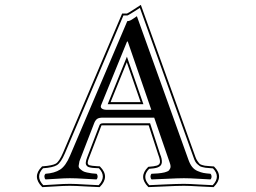

<svg xmlns="http://www.w3.org/2000/svg" viewBox="-20 -724 1040 780"><path d="M416 -277.8H594.7L499 -555.2H496.1L390.6 -296.4Q387.2 -288.1 393.8 -283Q400.4 -277.8 416 -277.8ZM302.7 -68.8Q300.3 -58.1 299.6 -50.8Q298.8 -43.5 305.2 -37.8Q311.5 -32.2 317.1 -28.8Q322.8 -25.4 333.5 -23.2Q344.2 -21 352.5 -19.8Q360.8 -18.6 372.1 -18.1Q376.5 -13.7 376.5 -6.6Q376.5 0.5 372.1 4.9Q357.9 4.4 322.3 2.2Q286.6 0 263.7 0Q242.2 0 211.2 2.2Q180.2 4.4 165 4.9Q160.6 0.5 160.4 -6.6Q160.2 -13.7 165 -18.1Q201.7 -20.5 224.4 -35.2Q247.1 -49.8 264.6 -91.8L497.1 -638.2Q502.9 -638.2 508.5 -640.6Q514.2 -643.1 523.2 -649.4Q532.2 -655.8 536.1 -658.2L745.1 -76.2Q751.5 -57.6 760.5 -46.1Q769.5 -34.7 783 -29.1Q796.4 -23.4 806.4 -21.5Q816.4 -19.5 835 -18.1Q839.4 -13.7 839.4 -6.6Q839.4 0.5 835 4.9Q820.8 4.4 785.4 2.2Q750 0 727.1 0Q704.6 0 656.2 2.4Q607.9 4.9 595.7 4.9Q591.3 0.5 591.3 -6.6Q591.3 -13.7 595.7 -18.1Q599.1 -18.1 605.5 -18.6Q616.2 -19 621.6 -19.5Q627 -20 635.7 -21.2Q644.5 -22.5 648.7 -23.7Q652.8 -24.9 658.7 -27.1Q664.6 -29.3 666.7 -32.2Q668.9 -35.2 671.1 -39.3Q673.3 -43.5 672.9 -49.3Q672.4 -55.2 669.9 -62L606.4 -246.1H397.9Q381.3 -246.1 374.3 -240.7Q367.2 -235.4 362.8 -224.1ZM429.2 -309.1H551.3L495.1 -471.2ZM562.5 -300.8H417.5L495.6 -493.7ZM341.8 -83Q336.9 -70.8 336.4 -64Q335.9 -55.2 343.3 -52.7Q350.6 -50.3 374.5 -48.8Q380.9 -48.3 384.3 -48.3H385.7L386.7 -46.9Q427.2 -6.3 385.7 35.2L384.3 36.1H382.8Q362.3 35.6 323.7 33.2Q285.2 30.8 263.7 30.8Q239.7 30.8 205.1 33.2Q170.4 35.6 154.8 36.1H152.3L150.9 35.2Q109.4 -6.3 149.9 -46.9L150.9 -48.3H153.3Q192.9 -51.3 206.8 -59.3Q220.7 -67.4 236.3 -104L476.1 -668.9H495.6Q502.4 -671.9 524.9 -686.5Q547.4 -701.2 548.3 -701.7L552.2 -704.1L773.9 -86.4Q777.3 -76.7 782 -70.1Q786.6 -63.5 789.6 -59.8Q792.5 -56.2 800.8 -53.7Q809.1 -51.3 812.5 -50.8Q815.9 -50.3 829.1 -49.3Q842.3 -48.3 847.2 -47.9H848.6L850.1 -46.9Q890.6 -6.3 848.6 35.2L847.2 36.1H845.2Q824.7 35.6 786.4 33.2Q748 30.8 727.1 30.8Q700.7 30.8 648.4 33.4Q596.2 36.1 585 36.1H583.5L582 35.2Q541.5 -5.4 581.1 -44.9L582 -45.9L583.5 -46.4Q606.4 -47.9 617.2 -51.3Q628.9 -55.2 629.9 -64.9Q630.9 -74.7 623 -95.2L584 -214.8H397.9H392.1Q392.6 -213.9 391.6 -212.9ZM334.5 -85.9 384.3 -215.8Q387.2 -223.1 397.9 -223.1H589.8L630.4 -97.7Q638.7 -78.1 637.5 -63.7Q636.2 -49.3 619.6 -43.5Q608.4 -39.6 585.9 -38.1Q554.2 -5.4 586.4 28.3Q595.2 27.8 647.9 25.4Q700.7 22.9 727.1 22.9Q748.5 22.9 786.6 25.4Q824.7 27.8 844.2 28.3Q877.4 -6.3 845.2 -40Q842.3 -40.5 829.8 -41.3Q817.4 -42 814.9 -42.5Q812.5 -43 803.5 -44.9Q794.4 -46.9 791.5 -49.3Q788.6 -51.8 782.7 -56.4Q776.9 -61 773.2 -67.9Q769.5 -74.7 766.6 -83.5L548.3 -691.9Q502 -662.1 497.6 -661.1H497.1H481.4L243.7 -101.1Q227.5 -63 210.9 -53Q194.3 -43 154.8 -40.5Q122.6 -6.8 155.8 28.3Q170.4 27.8 205.1 25.4Q239.7 22.9 263.7 22.9Q285.2 22.9 323.2 25.4Q361.3 27.8 380.9 28.3Q414.1 -6.8 381.8 -40.5Q378.4 -40.5 372.3 -41Q366.2 -41.5 363 -41.5Q359.9 -41.5 354.7 -42.2Q349.6 -43 346.9 -43.5Q344.2 -43.9 340.6 -45.2Q336.9 -46.4 335 -48.1Q333 -49.8 331.3 -52Q329.6 -54.2 328.9 -57.4Q328.1 -60.5 328.6 -64.5Q329.1 -72.3 334.5 -85.9Z"/></svg>

Font: Linux Libertine Initials
Style: Initials
Weight: 400
Designer: Philipp H. Poll
Foundry: Philipp H. Poll
Version: Version 5.0.6